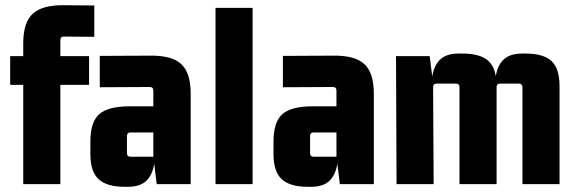

<svg xmlns="http://www.w3.org/2000/svg" viewBox="-20 -705 2194 735"><path d="M341 -564 225 -565Q211 -565 211 -551V-470L191 -490H321V-380H191L211 -400V0H69V-400L89 -380H19V-490H89L69 -470V-540Q69 -619 105.5 -652.5Q142 -686 224 -685L341 -684Z M471 10H456Q389 10 357.5 -19Q326 -48 326 -115V-163Q326 -238 360 -268Q394 -298 476 -298H583V-198H480Q466 -198 466 -184V-119Q466 -105 480 -105H567V-358Q567 -372 553 -372L362 -371V-491L555 -492Q638 -493 674 -459.5Q710 -426 710 -347V0H580L567 -105H572Q572 -53 548 -21.5Q524 10 471 10Z M947 0H805V-675H947Z M1172 10H1157Q1090 10 1058.5 -19Q1027 -48 1027 -115V-163Q1027 -238 1061 -268Q1095 -298 1177 -298H1284V-198H1181Q1167 -198 1167 -184V-119Q1167 -105 1181 -105H1268V-358Q1268 -372 1254 -372L1063 -371V-491L1256 -492Q1339 -493 1375 -459.5Q1411 -426 1411 -347V0H1281L1268 -105H1273Q1273 -53 1249 -21.5Q1225 10 1172 10Z M1735 -500H1751Q1819 -500 1850 -471.5Q1881 -443 1881 -375V0H1739V-371Q1739 -385 1725 -385H1652Q1638 -385 1638 -371L1640 0H1498L1496 -490H1625L1638 -385H1633Q1633 -438 1657.5 -469Q1682 -500 1735 -500ZM1978 -500H1992Q2060 -500 2091 -471.5Q2122 -443 2122 -375V0H1980V-371Q1980 -385 1966 -385H1895Q1881 -385 1881 -371H1876V-385Q1876 -438 1900.5 -469Q1925 -500 1978 -500Z"/></svg>

Font: Gemunu Libre ExtraLight ExtraBold
Style: Regular
Weight: 800
Version: Version 1.100